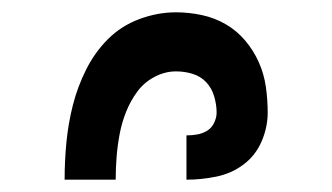

<svg xmlns="http://www.w3.org/2000/svg" viewBox="-20 -800 540 312"><path d="M85 -508Q85 -539 88 -569.5Q91 -600 98.5 -629.5Q106 -659 120 -687Q134 -715 155.5 -736.5Q177 -758 206.5 -769Q236 -780 266 -780Q287 -780 308 -775.5Q329 -771 347 -760.5Q365 -750 378.5 -734Q392 -718 400.5 -699Q409 -680 412 -659Q415 -638 415 -617Q415 -593 405 -570Q395 -547 375.5 -532.5Q356 -518 331.5 -513Q307 -508 283 -508V-580Q292 -580 300.5 -581.5Q309 -583 316.5 -587.5Q324 -592 328 -600.5Q332 -609 332 -617Q332 -630 328 -643.5Q324 -657 315 -666.5Q306 -676 293 -680Q280 -684 266 -684Q248 -684 231 -675Q214 -666 203 -651Q192 -636 185 -618.5Q178 -601 174.5 -582.5Q171 -564 169.5 -545.5Q168 -527 168 -508Z"/></svg>

Font: Iosevka Term Curly
Style: Bold
Weight: 700
Designer: Belleve Invis
Foundry: Belleve Invis
Version: Version 32.3.0